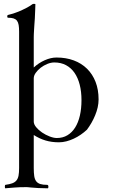

<svg xmlns="http://www.w3.org/2000/svg" viewBox="-20 -727 608 1025"><path d="M415 -192.4Q415 -237.8 405.5 -274.9Q396 -312 377.7 -338.4Q359.4 -364.7 332.3 -379.2Q305.2 -393.6 270 -393.6Q252 -393.6 232.7 -385.7Q213.4 -377.9 197.3 -365.5Q181.2 -353 170.7 -338.1Q160.2 -323.2 160.2 -309.1V-78.1Q160.2 -63.5 173.1 -47.9Q186 -32.2 204.8 -19.5Q223.6 -6.8 245.1 1.5Q266.6 9.8 283.2 9.8Q315.4 9.8 339.8 -4.9Q364.3 -19.5 381.1 -46.1Q397.9 -72.8 406.5 -110.1Q415 -147.5 415 -192.4ZM506.3 -196.3Q506.3 -175.3 501.5 -153.8Q496.6 -132.3 488 -111.6Q479.5 -90.8 468.3 -71.3Q457 -51.8 444.3 -34.7Q429.2 -20.5 411.1 -8.1Q393.1 4.4 373.5 13.4Q354 22.5 334 27.6Q314 32.7 294.4 32.7Q255.4 32.7 222.9 22.9Q190.4 13.2 160.2 -6.3V169.9Q160.2 195.8 162.8 213.1Q165.5 230.5 173.3 240.7Q181.2 251 195.1 255.4Q209 259.8 231.4 259.8Q238.3 259.8 238.3 269.5Q238.3 278.3 234.9 278.3Q208.5 278.3 184.6 276.9Q160.6 275.4 143.6 273.9Q135.3 272.9 130.1 272.5Q125 272 122.1 272Q83 272 57.1 274.2Q31.2 276.4 19 277.3L8.8 278.3Q5.9 278.3 5.9 269.5Q5.9 260.7 8.8 259.8Q30.8 256.8 44.9 251.7Q59.1 246.6 67.4 236.8Q75.7 227.1 78.9 210.9Q82 194.8 82 169.9V-557.6Q82 -579.1 79.6 -593.5Q77.1 -607.9 70.6 -616.5Q64 -625 52.5 -628.7Q41 -632.3 23.4 -632.3Q18.6 -632.3 18.6 -639.2Q18.6 -646.5 23.9 -647.5Q42 -651.9 59.8 -658Q77.6 -664.1 94 -671.4Q110.4 -678.7 124.5 -686.5Q138.7 -694.3 148.9 -701.7Q154.8 -706.5 159.7 -706.5Q168.9 -706.5 168.9 -704.1Q168.9 -697.8 168 -676.8Q167 -655.8 166 -629.4Q165 -614.3 163.8 -598.6Q162.6 -583 161.9 -569.3Q161.1 -555.7 160.6 -544.9Q160.2 -534.2 160.2 -528.3V-366.7Q186.5 -391.1 219 -405.5Q251.5 -419.9 281.7 -419.9Q332.5 -419.9 373.8 -404.5Q415 -389.2 444.6 -360.1Q474.1 -331.1 490.2 -289.8Q506.3 -248.5 506.3 -196.3Z"/></svg>

Font: XB Niloofar
Style: Regular
Weight: 400
Designer: Behnam
Foundry: Irmug
Version: Version 7.201 2008